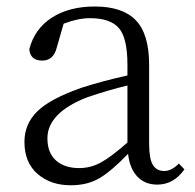

<svg xmlns="http://www.w3.org/2000/svg" viewBox="-20 -545 589 579"><path d="M364.3 -115.2V-287.1Q306.6 -273.4 241.2 -251Q123 -204.1 123 -127.9Q123 -84 148.9 -61Q174.8 -38.1 218.8 -38.1Q252.9 -38.1 283.7 -54.7Q314.5 -71.3 364.3 -115.2ZM519.5 -51.8 536.1 -34.2Q503.9 11.7 454.1 11.7Q417 11.7 394 -12.7Q371.1 -37.1 366.2 -81.1Q315.4 -28.3 279.3 -7.3Q243.2 13.7 193.4 13.7Q132.8 13.7 93.3 -20.5Q53.7 -54.7 53.7 -117.2Q53.7 -170.9 92.3 -209Q130.9 -247.1 225.6 -280.3Q293 -301.8 364.3 -317.4V-349.6Q364.3 -430.7 338.4 -460.4Q312.5 -490.2 251 -490.2Q215.8 -490.2 171.9 -473.6L151.4 -402.3Q141.6 -362.3 107.4 -362.3Q71.3 -362.3 68.4 -396.5Q84 -458 136.2 -491.7Q188.5 -525.4 265.6 -525.4Q349.6 -525.4 389.6 -483.9Q429.7 -442.4 429.7 -349.6V-112.3Q429.7 -66.4 440.9 -47.9Q452.1 -29.3 475.6 -29.3Q497.1 -29.3 519.5 -51.8Z"/></svg>

Font: Bpmf Zihi Serif Light
Style: Light
Weight: 300
Foundry: But Ko
Version: Version 1.320